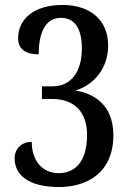

<svg xmlns="http://www.w3.org/2000/svg" viewBox="-20 -744 520 774"><path d="M218 10C325 10 437 -43 437 -199C437 -325 354 -368 284 -379C360 -402 416 -470 416 -560C416 -665 342 -724 232 -724C113 -724 53 -664 53 -590C53 -541 90 -525 136 -525C136 -604 158 -672 226 -672C283 -672 310 -626 310 -549C310 -455 267 -396 192 -396H149V-345H190C283 -345 331 -289 331 -200C331 -87 278 -46 217 -46C148 -46 108 -99 108 -172C69 -172 39 -147 39 -105C39 -42 91 10 218 10Z"/></svg>

Font: Noto Serif Hebrew Condensed Medium
Style: Regular
Weight: 500
Width: 3
Designer: Monotype Design Team
Foundry: Monotype Imaging Inc.
Version: Version 2.004